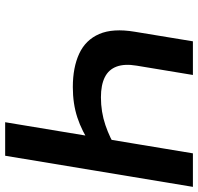

<svg xmlns="http://www.w3.org/2000/svg" viewBox="-32 -736 768 744"><g transform="rotate(90 352.0 -364.0)"><path d="M317.4 -262.2Q241.2 -262.2 188 -286.9Q134.8 -311.5 111.8 -364.5Q88.9 -417.5 103 -502L140.1 -727.5H270.5L234.4 -509.3Q226.6 -462.9 238 -431.9Q249.5 -400.9 279.5 -386Q309.6 -371.1 356.9 -371.1Q413.6 -371.1 464.6 -388.4Q515.6 -405.8 556.6 -432.1L540 -332Q488.8 -297.4 435.5 -279.8Q382.3 -262.2 317.4 -262.2ZM453.6 0 574.2 -727.5H704.1L583.5 0Z"/></g></svg>

Font: Inter 18pt SemiBold
Style: Italic
Weight: 600
Italic angle: -9.3988°
Designer: Rasmus Andersson
Foundry: rsms
Version: Version 4.001;git-66647c0bb